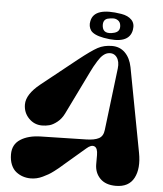

<svg xmlns="http://www.w3.org/2000/svg" viewBox="-63 -1022 926 1091"><g transform="rotate(5 400.0 -476.0)"><path d="M497.1 -816.9Q467.8 -822.3 448.7 -831.5Q429.7 -840.8 422.1 -852.1Q414.6 -863.3 412.1 -876.7Q409.7 -890.1 413.1 -904.8Q428.7 -986.8 585 -960.9Q623.5 -954.6 644 -933.3Q664.6 -912.1 658.2 -876Q643.1 -790 497.1 -816.9ZM555.2 -851.1Q589.4 -860.8 584 -897Q581.5 -914.6 568.6 -923.3Q555.7 -932.1 540 -931.4Q524.4 -930.7 508.8 -926.8Q481.9 -918 485.8 -881.8Q491.7 -834 555.2 -851.1ZM189.9 -227.1 448.2 -232.9Q495.6 -233.9 520.3 -247.1Q544.9 -260.3 548.8 -295.9L591.8 -649.9Q596.7 -690.9 579.1 -714.4Q561.5 -737.8 529.8 -731.9Q515.1 -729 500.7 -716.6Q486.3 -704.1 472.4 -681.4Q458.5 -658.7 453.1 -648.7Q447.8 -638.7 437 -617.2L315.9 -369.1Q300.8 -338.4 277.1 -319.6Q253.4 -300.8 233.2 -295.4Q212.9 -290 190.9 -290Q146.5 -290 115.2 -322.3Q84 -354.5 84 -400.9Q84 -458.5 160.2 -520L360.8 -680.2Q432.1 -736.8 467.5 -755.9Q502.9 -774.9 548.8 -774.9Q593.3 -774.9 623 -745.4Q652.8 -715.8 663.1 -664.1L753.9 -183.1Q770.5 -95.2 741.5 -40Q712.4 15.1 638.2 15.1Q579.6 15.1 548.3 -17.1Q517.1 -49.3 517.1 -98.1V-149.9Q517.1 -189.9 498.3 -197.8Q479.5 -205.6 453.1 -182.1L355 -98.1Q350.6 -94.7 334 -80.1Q317.4 -65.4 308.6 -58.1Q299.8 -50.8 282.5 -37.6Q265.1 -24.4 251.7 -16.8Q238.3 -9.3 221.2 -1Q204.1 7.3 187 11.2Q169.9 15.1 152.8 15.1Q129.9 15.1 108.9 8.3Q87.9 1.5 69.6 -12.7Q51.3 -26.9 40.5 -52.5Q29.8 -78.1 29.8 -111.8Q29.8 -168.5 74.2 -197Q118.7 -225.6 189.9 -227.1Z"/></g></svg>

Font: Pilowlava
Style: Regular
Weight: 400
Designer: Anton Moglia, Jérémy Landes, Maksym Kobuzan (Cyrillic), Velvetyne Type Foundry
Foundry: Anton Moglia, Jérémy Landes, Velvetyne Type Foundry
Version: Version 1.001;hotconv 1.0.109;makeotfexe 2.5.65596